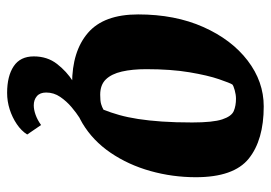

<svg xmlns="http://www.w3.org/2000/svg" viewBox="-128 -424 743 526"><g transform="rotate(90 243.0 -161.5)"><path d="M210 12Q121 12 70.5 -31.5Q20 -75 20 -169Q20 -270 54.5 -347.5Q89 -425 146.5 -469Q204 -513 272 -513Q364 -513 415 -472Q466 -431 466 -327Q466 -263 449 -202.5Q432 -142 399 -93.5Q366 -45 318.5 -16.5Q271 12 210 12ZM240 -65Q257 -65 265.5 -67.5Q274 -70 281 -74Q289 -94 295.5 -117Q302 -140 306.5 -169Q311 -198 313.5 -234.5Q316 -271 316 -317Q316 -374 307.5 -399.5Q299 -425 284.5 -431Q270 -437 251 -437Q240 -437 227.5 -433.5Q215 -430 212 -427Q208 -421 197.5 -390.5Q187 -360 178.5 -309.5Q170 -259 170 -191Q170 -153 176.5 -124.5Q183 -96 198 -80.5Q213 -65 240 -65ZM235 190Q189 190 162 172Q135 154 135 117Q135 80 155.5 53.5Q176 27 203.5 9.5Q231 -8 253 -18H320Q317 -17 303.5 -8.5Q290 0 274 13.5Q258 27 246 44.5Q234 62 234 83Q234 100 244 108.5Q254 117 269 117Q281 117 295 112Q309 107 323 97L349 135Q339 151 320.5 163.5Q302 176 280 183Q258 190 235 190Z"/></g></svg>

Font: Faustina ExtraBold
Style: Italic
Weight: 800
Italic angle: -8°
Designer: Alfonso Garcia
Foundry: http://www.omnibus-type.com
Version: Version 1.200